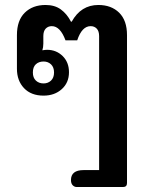

<svg xmlns="http://www.w3.org/2000/svg" viewBox="-20 -581 605 771"><path d="M265 142Q265 102 316 102H378V-436Q378 -456 368.5 -466Q359 -476 344 -476Q309 -476 290 -419H243Q222 -476 188 -476Q173 -476 163.5 -466Q154 -456 154 -436V-406Q154 -391 150 -379Q162 -381 169 -381Q206 -381 231.5 -356Q257 -331 257 -291Q257 -249 228 -223Q199 -197 155 -197Q105 -197 76.5 -227Q48 -257 48 -305V-440Q48 -499 79.5 -530Q111 -561 163 -561Q200 -561 224.5 -543Q249 -525 265 -494H268Q305 -561 375 -561Q427 -561 458.5 -530Q490 -499 490 -440V154Q490 170 474 170H288Q279 170 272 163Q265 156 265 142ZM197 -290Q197 -311 185 -322.5Q173 -334 155 -334Q136 -334 124 -323Q112 -312 112 -290Q112 -269 124 -257.5Q136 -246 155 -246Q173 -246 185 -257.5Q197 -269 197 -290Z"/></svg>

Font: Maitree SemiBold
Style: Regular
Weight: 600
Designer: CadsonDemak Team
Foundry: CadsonDemak
Version: Version 1.001